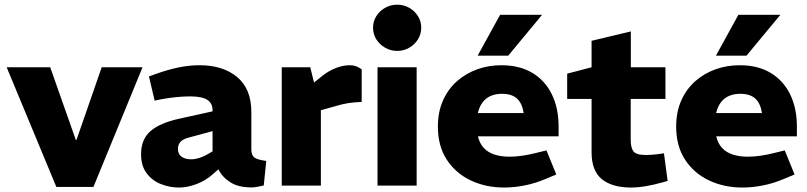

<svg xmlns="http://www.w3.org/2000/svg" viewBox="-20 -810 3523 838"><path d="M226 6 9.1 -516.4H199.2L311.1 -198.7H313.6L423.9 -516.4H602.1L387.7 6Z M761.6 8.5Q719.7 8.5 681.7 -6.8Q643.7 -22 619.7 -54.3Q595.7 -86.5 595.7 -136.5Q595.7 -202 636.5 -237.5Q677.2 -273 760.6 -291.5L907.7 -324V-326Q908.7 -358.1 885.6 -373.7Q862.5 -389.3 810.5 -389.3Q779 -389.3 746 -385.8Q713 -382.3 681.5 -376.3L655 -370.8L630.1 -476.4L662 -487.9Q711 -505.4 758 -515.4Q804.9 -525.3 851.3 -525.3Q953.2 -525.3 1015.1 -473.7Q1077 -422 1077 -321.5V-158.2Q1077 -132.6 1090.2 -122.6Q1103.5 -112.6 1142.1 -107.6L1131.2 -0.5Q1116.7 3 1102.3 5.5Q1087.8 8 1077.8 8Q1020.4 8 985.5 -14.3Q950.5 -36.5 933.1 -71L911.1 -51.5Q877.6 -21.5 837.6 -6.5Q797.6 8.5 761.6 8.5ZM814.4 -114.7Q830.5 -114.7 849.5 -120.5Q868.6 -126.3 888.1 -137.9L907.7 -149.4V-237.7L803.7 -209.5Q776.6 -202.5 766.6 -189.7Q756.6 -176.9 756.6 -159.9Q756.6 -137.8 772.2 -126.3Q787.7 -114.7 814.4 -114.7Z M1209.7 0V-516.4H1334.2L1350.6 -449.9L1390.1 -481.4Q1418.1 -502.8 1448.6 -514.1Q1479.2 -525.3 1506.7 -525.3Q1519.2 -525.8 1532.4 -521.4Q1545.6 -516.9 1558.6 -507.4V-365.1Q1529.6 -364.1 1502.8 -360.3Q1476 -356.5 1443.5 -346.5L1380.5 -328.9V0Z M1627.7 0V-516.4H1798.5V0ZM1713.3 -587.8Q1685.1 -587.8 1660.8 -601.8Q1636.4 -615.8 1622.3 -638.6Q1608.2 -661.5 1608.2 -689.5Q1608.2 -716.9 1622.4 -739.5Q1636.6 -762.2 1660.8 -775.9Q1684.9 -789.6 1713.1 -789.6Q1742.6 -789.6 1766.3 -775.9Q1790.1 -762.2 1804.3 -739.5Q1818.5 -716.9 1818.5 -689.5Q1818.5 -661.5 1804.4 -638.6Q1790.3 -615.8 1766.5 -601.8Q1742.8 -587.8 1713.3 -587.8Z M2179.9 8.5Q2101 8.5 2035.3 -22.2Q1969.6 -53 1930.4 -112.5Q1891.2 -172 1891.2 -257.4Q1891.2 -321.4 1913.4 -371.3Q1935.6 -421.3 1974.5 -455.6Q2013.5 -489.8 2063.2 -507.6Q2112.9 -525.3 2168.3 -525.3Q2247.8 -525.3 2303.5 -491.9Q2359.2 -458.4 2388.6 -398.2Q2418.1 -337.9 2418.1 -257.5V-215.1H2065.9Q2073.4 -183.4 2092 -163.8Q2110.5 -144.2 2139.1 -135.2Q2167.7 -126.1 2203.7 -126.1Q2229.3 -126.1 2257.7 -130.1Q2286.2 -134.1 2316.2 -141.6L2365.1 -153.6L2408 -48.5L2360.1 -28.5Q2315.2 -9.5 2269.3 -0.5Q2223.3 8.5 2179.9 8.5ZM2065.5 -316.4H2265.6Q2259.6 -358 2237 -379.3Q2214.4 -400.6 2170.8 -400.6Q2143.7 -400.6 2122.4 -391.6Q2101.1 -382.6 2086.8 -364Q2072.5 -345.4 2065.5 -316.4ZM2064.7 -567 2162.8 -745.5H2346.1L2198.1 -567Z M2733.2 8.5Q2652.3 8.5 2607.2 -27.7Q2562 -63.9 2562 -145.3V-378.3H2455.5V-488.5L2562 -516.4V-631.9L2733.3 -672.9V-516.4H2884.4V-378.3H2732.8V-198.6Q2732.8 -166 2744.5 -149.7Q2756.3 -133.5 2800.3 -133.5Q2811.9 -133.5 2824.1 -134.5Q2836.4 -135.5 2849.9 -137L2877.9 -140.9L2893.9 -20.4L2871.4 -13.9Q2836 -4 2800.3 2.3Q2764.6 8.5 2733.2 8.5Z M3219.9 8.5Q3141 8.5 3075.3 -22.2Q3009.6 -53 2970.4 -112.5Q2931.2 -172 2931.2 -257.4Q2931.2 -321.4 2953.4 -371.3Q2975.6 -421.3 3014.5 -455.6Q3053.5 -489.8 3103.2 -507.6Q3152.9 -525.3 3208.3 -525.3Q3287.8 -525.3 3343.5 -491.9Q3399.2 -458.4 3428.6 -398.2Q3458.1 -337.9 3458.1 -257.5V-215.1H3105.9Q3113.4 -183.4 3132 -163.8Q3150.5 -144.2 3179.1 -135.2Q3207.7 -126.1 3243.7 -126.1Q3269.3 -126.1 3297.7 -130.1Q3326.2 -134.1 3356.2 -141.6L3405.1 -153.6L3448 -48.5L3400.1 -28.5Q3355.2 -9.5 3309.3 -0.5Q3263.3 8.5 3219.9 8.5ZM3105.5 -316.4H3305.6Q3299.6 -358 3277 -379.3Q3254.4 -400.6 3210.8 -400.6Q3183.7 -400.6 3162.4 -391.6Q3141.1 -382.6 3126.8 -364Q3112.5 -345.4 3105.5 -316.4ZM3104.7 -567 3202.8 -745.5H3386.1L3238.1 -567Z"/></svg>

Font: REM Medium
Style: Regular
Weight: 500
Designer: Octavio Pardo
Foundry: Ashler Design
Version: Version 1.005;gftools[0.9.28]